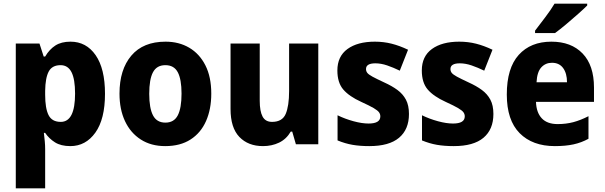

<svg xmlns="http://www.w3.org/2000/svg" viewBox="-20 -786 3294 1046"><path d="M364 -559Q450 -559 501 -485.5Q552 -412 552 -275Q552 -137 499.5 -63.5Q447 10 363 10Q312 10 279.5 -10.5Q247 -31 226 -62H219Q222 -38 224 -16Q226 6 226 26V240H66V-549H195L218 -478H226Q249 -517 281.5 -538Q314 -559 364 -559ZM310 -431Q264 -431 245.5 -396.5Q227 -362 226 -291V-270Q226 -196 244.5 -159Q263 -122 311 -122Q389 -122 389 -276Q389 -355 369.5 -393Q350 -431 310 -431Z M1131 -276Q1131 -191 1102.5 -126.5Q1074 -62 1018 -26Q962 10 880 10Q803 10 747 -26Q691 -62 661 -126Q631 -190 631 -276Q631 -407 695.5 -483Q760 -559 882 -559Q955 -559 1011 -526Q1067 -493 1099 -430Q1131 -367 1131 -276ZM793 -275Q793 -197 813.5 -157.5Q834 -118 881 -118Q928 -118 948.5 -157.5Q969 -197 969 -276Q969 -354 948.5 -392.5Q928 -431 881 -431Q834 -431 813.5 -392.5Q793 -354 793 -275Z M1714 -549V0H1592L1572 -69H1564Q1540 -28 1500.5 -9Q1461 10 1413 10Q1332 10 1284 -40Q1236 -90 1236 -192V-549H1395V-237Q1395 -180 1410.5 -151Q1426 -122 1462 -122Q1518 -122 1536.5 -165.5Q1555 -209 1555 -290V-549Z M2208 -165Q2208 -81 2154 -35.5Q2100 10 1992 10Q1941 10 1900.5 3Q1860 -4 1819 -21V-158Q1860 -138 1906 -125.5Q1952 -113 1988 -113Q2052 -113 2052 -152Q2052 -164 2045 -174Q2038 -184 2016 -197Q1994 -210 1948 -231Q1882 -261 1850 -298.5Q1818 -336 1818 -402Q1818 -479 1873 -519Q1928 -559 2022 -559Q2070 -559 2113.5 -548Q2157 -537 2203 -515L2158 -401Q2123 -418 2089.5 -429.5Q2056 -441 2025 -441Q1974 -441 1974 -410Q1974 -398 1981 -389Q1988 -380 2009 -368.5Q2030 -357 2073 -337Q2115 -318 2145 -296Q2175 -274 2191.5 -243Q2208 -212 2208 -165Z M2668 -165Q2668 -81 2614 -35.5Q2560 10 2452 10Q2401 10 2360.5 3Q2320 -4 2279 -21V-158Q2320 -138 2366 -125.5Q2412 -113 2448 -113Q2512 -113 2512 -152Q2512 -164 2505 -174Q2498 -184 2476 -197Q2454 -210 2408 -231Q2342 -261 2310 -298.5Q2278 -336 2278 -402Q2278 -479 2333 -519Q2388 -559 2482 -559Q2530 -559 2573.5 -548Q2617 -537 2663 -515L2618 -401Q2583 -418 2549.5 -429.5Q2516 -441 2485 -441Q2434 -441 2434 -410Q2434 -398 2441 -389Q2448 -380 2469 -368.5Q2490 -357 2533 -337Q2575 -318 2605 -296Q2635 -274 2651.5 -243Q2668 -212 2668 -165Z M2984 -559Q3092 -559 3154 -494.5Q3216 -430 3216 -309V-231H2900Q2902 -173 2931.5 -141.5Q2961 -110 3018 -110Q3064 -110 3103.5 -120.5Q3143 -131 3186 -153V-30Q3148 -9 3104.5 0.5Q3061 10 3003 10Q2881 10 2811 -60.5Q2741 -131 2741 -271Q2741 -415 2806 -487Q2871 -559 2984 -559ZM2987 -444Q2952 -444 2929 -419Q2906 -394 2903 -338H3069Q3069 -386 3048 -415Q3027 -444 2987 -444ZM3179 -756Q3161 -738 3129.5 -710Q3098 -682 3064 -653.5Q3030 -625 3004 -606H2895V-619Q2920 -652 2950.5 -692Q2981 -732 3001 -766H3179Z"/></svg>

Font: Noto Sans Telugu SemiCondensed ExtraBold
Style: Regular
Weight: 800
Width: 4
Designer: Jelle Bosma - Monotype Design Team
Foundry: Monotype Imaging Inc.
Version: Version 2.005; ttfautohint (v1.8.4.7-5d5b)